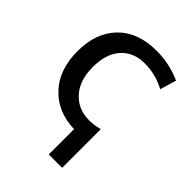

<svg xmlns="http://www.w3.org/2000/svg" viewBox="-206 -630 911 911"><g transform="rotate(45 249.0 -175.0)"><path d="M301.8 -530.3Q388.7 -530.3 466.8 -495.1L442.4 -413.1Q377.9 -448.2 303.7 -448.2Q229.5 -448.2 185.5 -399.4Q141.6 -350.6 141.6 -261.2Q141.6 -171.9 188 -121.1Q234.4 -70.3 306.6 -70.3Q343.8 -70.3 377 -80.1V179.7H287.1V9.8Q174.8 6.8 106 -66.4Q37.1 -139.6 37.1 -263.2Q37.1 -386.7 106.9 -458.5Q176.8 -530.3 301.8 -530.3Z"/></g></svg>

Font: GenEi M Gothic v2 Medium
Style: Regular
Weight: 500
Version: Version 2.0